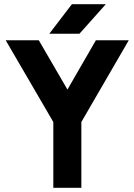

<svg xmlns="http://www.w3.org/2000/svg" viewBox="-20 -891 638 911"><path d="M214 -731H357L482 -871H321ZM7 -700 233 -312V0H366V-312L591 -700H435L300 -466L164 -700Z"/></svg>

Font: Unageo
Style: Bold
Weight: 700
Designer: Richard Sepsi
Foundry: Richard Sepsi
Version: Version 2.000